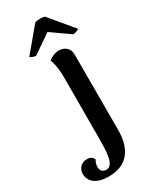

<svg xmlns="http://www.w3.org/2000/svg" viewBox="-343 -795 871 1083"><g transform="rotate(-30 93.0 -253.5)"><path d="M5 -566 128 -650 248 -566C258 -566 284 -574 286 -580L159 -732C147 -738 108 -737 96 -732L-31 -580C-30 -574 -5 -566 5 -566ZM22 229C153 229 197 136 197 29V-465C197 -505 168 -528 130 -528C103 -528 80 -516 63 -502C78 -462 81 -410 81 -378L80 8C80 104 78 189 27 189C9 189 -9 178 -9 150C-9 137 -4 121 4 107C-5 89 -17 82 -38 82C-80 82 -100 112 -100 143C-100 192 -62 229 22 229Z"/></g></svg>

Font: Arima Koshi ExtraBold
Style: Regular
Weight: 800
Designer: Joana Correia and Natanael Gama
Foundry: NDISCOVER
Version: Version 1.019;PS 001.019;hotconv 1.0.88;makeotf.lib2.5.64775